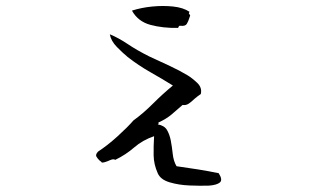

<svg xmlns="http://www.w3.org/2000/svg" viewBox="-20 -595 1040 633"><path d="M701 -24Q715 -2 705 6.5Q695 15 669 17Q641 18 605 16.5Q569 15 539 6Q509 -3 500 -24Q487 -53 486.5 -83Q486 -113 488 -146Q450 -133 422.5 -109Q395 -85 360 -68Q355 -71 348.5 -69Q342 -67 336 -64Q331 -62 326 -60.5Q321 -59 316 -59Q314 -62 308 -66Q302 -72 298 -78.5Q294 -85 303 -95Q335 -116 368 -146Q401 -176 420 -198Q452 -221 484.5 -253.5Q517 -286 550 -313Q513 -336 475 -357.5Q437 -379 401 -407Q384 -421 365 -440.5Q346 -460 342 -482Q371 -470 401.5 -449.5Q432 -429 472 -409Q507 -393 540 -377.5Q573 -362 598 -347Q613 -338 630 -322Q647 -306 642 -285Q637 -282 631.5 -277.5Q626 -273 621 -269Q612 -260 602.5 -253.5Q593 -247 582 -249Q564 -233 545.5 -217.5Q527 -202 502 -191Q504 -188 502 -186.5Q500 -185 500 -185Q522 -181 530.5 -166.5Q539 -152 543 -132Q547 -111 549.5 -87.5Q552 -64 562 -47Q598 -42 632.5 -36.5Q667 -31 701 -24ZM607 -544Q606 -541 604 -535Q601 -525 596 -516.5Q591 -508 575 -510Q571 -511 569 -507Q568 -503 566 -503Q517 -502 476 -513Q435 -524 415 -560Q446 -570 482 -573.5Q518 -577 551 -573.5Q584 -570 605 -556Q602 -552 603 -550Q604 -548 606 -546Q607 -545 607 -544Z"/></svg>

Font: Yuji Boku
Style: Regular
Weight: 400
Designer: Kataoka Yuji
Foundry: Kinuta Font Factory
Version: Version 3.002